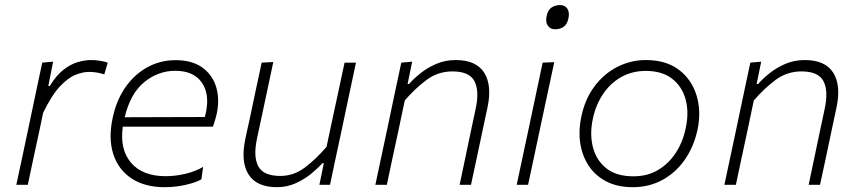

<svg xmlns="http://www.w3.org/2000/svg" viewBox="-20 -748 3476 777"><path d="M46 0Q58 -56 69 -107.2Q80 -158.5 93 -220.5L103.5 -270Q113 -315.5 125.2 -373.5Q137.5 -431.5 151 -494.5L195 -498.5L175.5 -400H181.5Q208 -443.5 237.2 -466Q266.5 -488.5 295.2 -496.8Q324 -505 348.5 -505Q366.5 -505 384.8 -502Q403 -499 416 -494.5L402 -447Q383.5 -453 368.5 -455Q353.5 -457 339.5 -457Q316 -457 286.2 -445.5Q256.5 -434 223 -398.8Q189.5 -363.5 154.5 -291.5L139.5 -219.5Q126.5 -159 115.2 -107.2Q104 -55.5 92.5 0Z M646 9.5Q566 9.5 512.5 -25.8Q459 -61 438.5 -124.2Q418 -187.5 436 -271Q451 -342.5 487.5 -394.8Q524 -447 576.2 -475.8Q628.5 -504.5 690.5 -504.5Q757.5 -504.5 798.8 -474.8Q840 -445 854.8 -395.8Q869.5 -346.5 857 -287.5Q854.5 -275.5 850 -261Q845.5 -246.5 842 -235.5H477Q464 -144 510.2 -89.5Q556.5 -35 650.5 -35Q689.5 -35 729.8 -44.5Q770 -54 802 -72.5L795 -22.5Q777.5 -11 735 -0.8Q692.5 9.5 646 9.5ZM689.5 -461.5Q620.5 -461.5 564.2 -416Q508 -370.5 484.5 -273.5L809 -274.5Q811.5 -284.5 813.5 -293.5Q829 -369 795.8 -415.2Q762.5 -461.5 689.5 -461.5Z M1101 9.5Q1018.5 9.5 986 -41.8Q953.5 -93 972.5 -184Q977 -205.5 981.2 -225Q985.5 -244.5 991.5 -271Q1004.5 -334 1015.8 -386.5Q1027 -439 1039 -494.5L1086 -497Q1074 -441 1062.8 -387.8Q1051.5 -334.5 1038.5 -273.5L1020 -187Q1004.5 -114 1025.2 -75Q1046 -36 1114.5 -36Q1168.5 -36 1214 -70.2Q1259.5 -104.5 1301.5 -154L1327 -273.5Q1340 -333.5 1351.2 -386.2Q1362.5 -439 1374.5 -494.5H1420.5Q1408.5 -439 1397.5 -386Q1386.5 -333 1373 -270.5L1362.5 -220.5Q1349 -159 1338.2 -107.5Q1327.5 -56 1315.5 0H1272.5L1290.5 -87.5H1284.5Q1267.5 -68 1239.8 -45.2Q1212 -22.5 1176.8 -6.5Q1141.5 9.5 1101 9.5Z M1499 0Q1511 -56 1522 -108Q1533 -160 1546 -220.5L1556.5 -270.5Q1566 -316 1578.2 -373.8Q1590.5 -431.5 1604 -494.5L1648 -498.5L1629.5 -408H1635.5Q1652 -427.5 1680 -450.2Q1708 -473 1744.5 -489Q1781 -505 1824 -505Q1907 -505 1939.5 -453.8Q1972 -402.5 1952.5 -311.5Q1948 -290.5 1943.5 -269.8Q1939 -249 1933 -220.5Q1920.5 -160 1909.2 -108Q1898 -56 1886 0H1840Q1852 -56.5 1862.8 -108Q1873.5 -159.5 1886 -219L1905 -308Q1920.5 -381 1899.8 -420Q1879 -459 1811 -459Q1752.5 -459 1706.5 -424.8Q1660.5 -390.5 1618 -341.5L1592.5 -220Q1579.5 -159.5 1568.2 -107.8Q1557 -56 1545.5 0Z M2071 0Q2083 -56 2093.8 -107.2Q2104.5 -158.5 2118 -220.5L2128.5 -270Q2142 -333 2153 -386Q2164 -439 2176 -494.5L2223 -496.5Q2210.5 -439 2199.5 -386.8Q2188.5 -334.5 2174.5 -270L2164 -220.5Q2151 -159 2140 -107.5Q2129 -56 2117 0ZM2226.5 -629.5Q2207 -629.5 2197 -644Q2187 -658.5 2192 -682.5Q2197 -707.5 2212 -717.5Q2227 -727.5 2246.5 -727.5Q2266.5 -727.5 2276 -712.8Q2285.5 -698 2280.5 -674Q2275.5 -650 2261.2 -639.8Q2247 -629.5 2226.5 -629.5Z M2541 9.5Q2478 9.5 2433.2 -14Q2388.5 -37.5 2362.2 -77.5Q2336 -117.5 2328.2 -168.2Q2320.5 -219 2332 -273.5Q2347 -347 2386 -398.8Q2425 -450.5 2479.2 -477.8Q2533.5 -505 2594 -505Q2675.5 -505 2727.5 -465.5Q2779.5 -426 2799 -361.2Q2818.5 -296.5 2802.5 -222Q2787.5 -153.5 2751 -101.2Q2714.5 -49 2660.8 -19.8Q2607 9.5 2541 9.5ZM2543.5 -34.5Q2601 -34.5 2644.2 -60.8Q2687.5 -87 2715.8 -131Q2744 -175 2755 -229.5Q2769 -293.5 2754.5 -346Q2740 -398.5 2699.5 -429.8Q2659 -461 2593.5 -461Q2537 -461 2492.8 -435.5Q2448.5 -410 2419.5 -366Q2390.5 -322 2379 -266.5Q2366 -205 2379.5 -152.2Q2393 -99.5 2433.5 -67Q2474 -34.5 2543.5 -34.5Z M2911.5 0Q2923.5 -56 2934.5 -108Q2945.5 -160 2958.5 -220.5L2969 -270.5Q2978.5 -316 2990.8 -373.8Q3003 -431.5 3016.5 -494.5L3060.5 -498.5L3042 -408H3048Q3064.5 -427.5 3092.5 -450.2Q3120.5 -473 3157 -489Q3193.5 -505 3236.5 -505Q3319.5 -505 3352 -453.8Q3384.5 -402.5 3365 -311.5Q3360.5 -290.5 3356 -269.8Q3351.5 -249 3345.5 -220.5Q3333 -160 3321.8 -108Q3310.5 -56 3298.5 0H3252.5Q3264.5 -56.5 3275.2 -108Q3286 -159.5 3298.5 -219L3317.5 -308Q3333 -381 3312.2 -420Q3291.5 -459 3223.5 -459Q3165 -459 3119 -424.8Q3073 -390.5 3030.5 -341.5L3005 -220Q2992 -159.5 2980.8 -107.8Q2969.5 -56 2958 0Z"/></svg>

Font: Commissioner ExtraLight
Style: Italic
Weight: 200
Italic angle: -12°
Designer: Kostas Bartsokas
Foundry: Kostas Bartsokas
Version: Version 1.000; ttfautohint (v1.8.3)